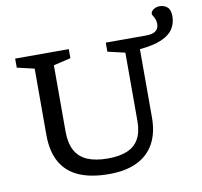

<svg xmlns="http://www.w3.org/2000/svg" viewBox="-91 -947 1108 1054"><g transform="rotate(-10 463.0 -420.0)"><path d="M836 -756.5Q836 -772 831.2 -783.5Q826.5 -795 821.2 -803Q816 -811 816 -814.5Q816 -829 831 -839.2Q846 -849.5 865.5 -849.5Q890.5 -849.5 908 -834.5Q925.5 -819.5 925.5 -783.5Q925.5 -744.5 905.8 -713.5Q886 -682.5 840.5 -662.8Q795 -643 718.5 -636V-256Q718.5 -168.5 685.2 -109.2Q652 -50 588.8 -20Q525.5 10 435 10Q334 10 266.8 -19.2Q199.5 -48.5 165.2 -109Q131 -169.5 131 -262V-631L35 -653.5V-704H334V-653.5L238 -631V-261.5Q238 -197 260.5 -155.5Q283 -114 328.2 -94.8Q373.5 -75.5 441.5 -75.5Q505.5 -75.5 549 -93.2Q592.5 -111 614.5 -149.8Q636.5 -188.5 636.5 -250.5V-631L540 -653.5V-704H763.5Q790.5 -704 806.2 -710.5Q822 -717 829 -728.8Q836 -740.5 836 -756.5Z"/></g></svg>

Font: Newsreader 7pt
Style: Regular
Weight: 400
Designer: Hugues Gentile
Foundry: Production Type
Version: Version 1.003